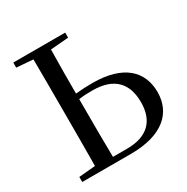

<svg xmlns="http://www.w3.org/2000/svg" viewBox="-166 -875 992 1019"><g transform="rotate(-30 330.0 -366.0)"><path d="M50 0H348C543 0 635 -87 635 -214C635 -340 550 -428 359 -428C322 -428 288 -426 256 -423C256 -508 256 -600 258 -692L368 -701V-732H50V-701L151 -693C152 -593 152 -493 152 -392V-339C152 -239 152 -140 151 -40L50 -31ZM256 -389C283 -393 310 -394 338 -394C477 -394 532 -322 532 -211C532 -97 469 -34 344 -34H258C256 -134 256 -237 256 -339Z"/></g></svg>

Font: Source Han Serif SC Medium
Style: Regular
Weight: 500
Designer: Ryoko NISHIZUKA 西塚涼子 (kana & ideographs); Frank Grießhammer (Latin, Greek & Cyrillic); Wenlong ZHANG 张文龙 (bopomofo); San
Foundry: Adobe
Version: Version 2.003;hotconv 1.1.1;makeotfexe 2.6.0